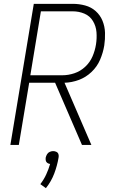

<svg xmlns="http://www.w3.org/2000/svg" viewBox="-20 -755 616 1000"><path d="M34 0H78L132 -324H267L407 0H456L316 -324Q353 -325 390 -338.5Q427 -352 456.5 -380Q486 -408 501.5 -444.5Q517 -481 523 -518Q528 -551 527 -584Q526 -617 514 -646.5Q502 -676 478.5 -697Q455 -718 423.5 -726.5Q392 -735 359 -735H156ZM138 -363 193 -696H359Q391 -696 419.5 -684Q448 -672 464 -645.5Q480 -619 482.5 -587.5Q485 -556 480 -524Q475 -492 462 -461.5Q449 -431 424 -407.5Q399 -384 367.5 -373.5Q336 -363 305 -363ZM219 225Q247 190 262.5 149Q278 108 285 66Q287 57 284.5 48.5Q282 40 274 36Q266 32 257 32Q248 32 239 36Q230 40 225 48.5Q220 57 218 66Q217 74 218.5 81.5Q220 89 226.5 93.5Q233 98 241 99Q233 127 220.5 154Q208 181 190 204Z"/></svg>

Font: Iosevka Sparkle XLtObl
Style: Regular
Weight: 200
Italic angle: -9°
Designer: Belleve Invis
Foundry: Belleve Invis
Version: Version 4.5.0; ttfautohint (v1.8.3)